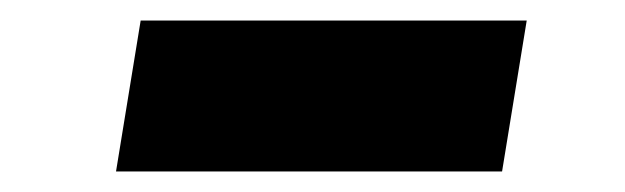

<svg xmlns="http://www.w3.org/2000/svg" viewBox="-20 -405 609 187"><path d="M469 -238H93L117 -385H493Z"/></svg>

Font: Be Vietnam Black
Style: Italic
Weight: 900
Italic angle: -9°
Designer: Lam Bao; Tony Le; Vietanh Nguyen
Foundry: Yellow Type Foundry
Version: Version 5.000